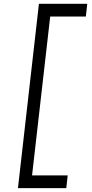

<svg xmlns="http://www.w3.org/2000/svg" viewBox="-20 -802 477 997"><path d="M182.1 -782.2H433.1L425.8 -716.3H240.7L146.5 108.9H331.5L324.2 174.8H73.2Z"/></svg>

Font: Proza Libre
Style: Italic
Weight: 400
Designer: Jasper de Waard
Foundry: Jasper de Waard
Version: Version 1.000; ttfautohint (v1.4.1.8-43bc)